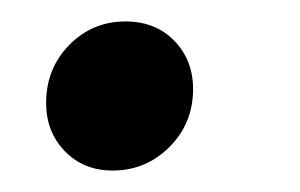

<svg xmlns="http://www.w3.org/2000/svg" viewBox="-20 -147 280 179"><path d="M23 -51Q23 -83 44.5 -105Q66 -127 97 -127Q125 -127 142.5 -109Q160 -91 160 -64Q160 -32 138 -10Q116 12 85 12Q58 12 40.5 -6Q23 -24 23 -51Z"/></svg>

Font: Fira Sans
Style: Italic
Weight: 400
Italic angle: -8°
Designer: bBox Type GmbH & Carrois Corporate GbR & Edenspiekermann AG
Foundry: bBox Type GmbH & Carrois Corporate GbR & Edenspiekermann AG
Version: Version 4.301